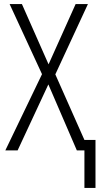

<svg xmlns="http://www.w3.org/2000/svg" viewBox="-20 -734 488 937"><path d="M392 183V0H355L216 -322L66 0H6L185 -372L27 -714H87L217 -420L349 -714H409L250 -371L392 -51H446V183Z"/></svg>

Font: Noto Sans Condensed Light
Style: Regular
Weight: 300
Width: 3
Designer: Monotype Design Team
Foundry: Monotype Imaging Inc.
Version: Version 2.013; ttfautohint (v1.8.4.7-5d5b)